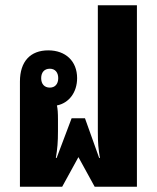

<svg xmlns="http://www.w3.org/2000/svg" viewBox="-20 -712 598 732"><path d="M56 0H217L279 -113L341 0H502V-692H353V-212C353 -165 355 -145 361 -110H358L304 -261H253L196 -110H193C199 -146 201 -171 201 -212V-257C201 -281 200 -297 197 -310C243 -319 274 -360 274 -414C274 -479 230 -520 164 -520C96 -520 56 -478 56 -401ZM170 -378C149 -378 137 -392 137 -414C137 -436 149 -450 170 -450C190 -450 202 -436 202 -414C202 -392 190 -378 170 -378Z"/></svg>

Font: Noto Sans Thai Looped UI Narrow ExtraBold
Style: Regular
Weight: 800
Width: 4
Designer: Cadson Demak Team
Foundry: Cadson Demak Co., Ltd.
Version: Version 1.000